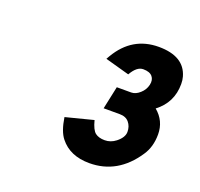

<svg xmlns="http://www.w3.org/2000/svg" viewBox="-79 -909 585 563"><g transform="rotate(20 213.0 -627.0)"><path d="M379.9 -649.4Q412.6 -622.1 412.6 -580.1Q412.6 -541 393.6 -513.2Q339.8 -432.1 251.5 -432.1Q190.9 -432.1 159.7 -471.7Q143.6 -491.7 137.2 -534.2L223.1 -556.2Q230.5 -527.3 241.5 -519Q252.4 -510.7 271 -510.7Q289.6 -510.7 305.2 -522.9Q325.7 -539.1 325.7 -556.4Q325.7 -573.7 315.7 -585.7Q305.7 -597.7 286.6 -597.7H236.3L251.5 -668.9H296.4Q310.1 -668.9 323.2 -680.7Q336.4 -692.4 340.1 -708.7Q343.8 -725.1 335.2 -735.1Q326.7 -745.1 306.6 -745.1Q286.6 -745.1 270 -715.8L194.3 -736.8L200.2 -747.1Q244.6 -822.3 327.1 -822.3Q406.7 -822.3 422.9 -764.6Q425.8 -754.4 425.8 -742.2Q425.8 -684.1 379.9 -649.4Z"/></g></svg>

Font: Tuffy
Style: BoldItalic
Weight: 700
Italic angle: -12°
Designer: Thatcher Ulrich, Karoly Barta, Michael Everson
Version: Version 001.271